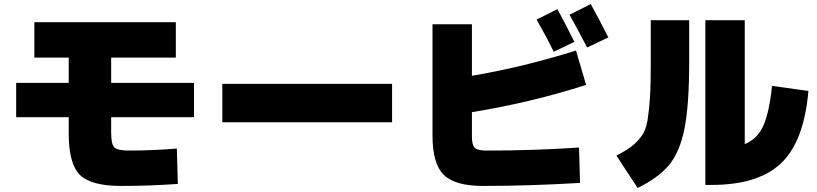

<svg xmlns="http://www.w3.org/2000/svg" viewBox="-20 -870 4040 950"><path d="M620 -125Q736 -125 855 -135L860 40Q721 50 580 50Q431 50 375.5 -4.5Q320 -59 320 -210V-290H60V-460H320V-585H150V-760H850V-585H530V-460H940V-290H530V-215Q530 -156 546 -140.5Q562 -125 620 -125Z M1080 -265V-455H1920V-265Z M2822 -663 2720 -614Q2681 -693 2635 -773L2738 -825Q2773 -761 2822 -663ZM2990 -685 2885 -635Q2840 -722 2798 -797L2903 -850Q2939 -785 2990 -685ZM2845 -140 2850 35Q2600 50 2370 50Q2232 50 2176 -4.5Q2120 -59 2120 -200V-750H2315V-495Q2573 -539 2830 -620L2880 -450Q2610 -363 2315 -315V-195Q2315 -153 2329 -139Q2343 -125 2385 -125Q2624 -125 2845 -140Z M3800 -445 3980 -420Q3958 -170 3845 -62.5Q3732 45 3500 45H3470V-770H3665V-157Q3727 -182 3756.5 -247Q3786 -312 3800 -445ZM3030 -100Q3080 -126 3106.5 -147Q3133 -168 3154.5 -197Q3176 -226 3184 -275.5Q3192 -325 3196 -387.5Q3200 -450 3200 -560V-770H3390V-560Q3390 -351 3367 -235Q3344 -119 3291.5 -55Q3239 9 3135 60Z"/></svg>

Font: M PLUS 1p Black
Style: Regular
Weight: 900
Version: Version 1.061